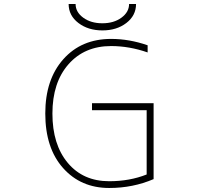

<svg xmlns="http://www.w3.org/2000/svg" viewBox="-20 -939 1040 971"><path d="M327.1 -918.9H362.3Q362.3 -877.9 400.9 -849.6Q439.5 -821.3 497.6 -821.3Q555.7 -821.3 594.2 -849.6Q632.8 -877.9 632.8 -918.9H668Q668 -860.4 619.1 -822.8Q570.3 -785.2 498 -785.2Q425.8 -785.2 376.5 -822.8Q327.1 -860.4 327.1 -918.9ZM542 -706.1Q407.2 -706.1 326.2 -613.8Q245.1 -521.5 245.1 -364.7Q245.1 -208 322.8 -115.2Q400.4 -22.5 532.2 -22.5Q635.7 -22.5 721.7 -56.6V-381.8H445.3V-417H756.8V-33.2Q652.3 11.7 532.2 11.7Q388.7 11.7 298.8 -89.4Q209 -190.4 209 -365.2Q209 -537.1 300.3 -639.6Q391.6 -742.2 542 -742.2Q633.8 -742.2 726.6 -710V-673.8Q633.8 -706.1 542 -706.1Z"/></svg>

Font: Gen Shin Gothic Monospace ExtraLight
Style: Regular
Weight: 200
Designer: [Source Han Sans]
Ryoko NISHIZUKA  (kana & ideographs); Paul D. Hunt (Latin, Greek & Cyrillic); Wenlong ZHANG  (bopomofo
Version: Version 1.002.20150607